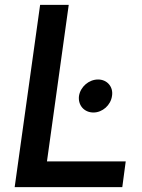

<svg xmlns="http://www.w3.org/2000/svg" viewBox="-20 -765 580 785"><path d="M40 0H480L494 -105H172L261 -745H144ZM303 -373C298 -335 324 -305 362 -305C399 -305 433 -335 438 -373C444 -410 418 -440 381 -440C343 -440 309 -410 303 -373Z"/></svg>

Font: Mluvka SemiBold
Style: Italic
Weight: 600
Italic angle: -8°
Designer: Modified by Jiří Krblich, Original typeface by Gumpita Rahayu
Foundry: Gumpita Rahayu & Jiří Krblich
Version: Version 2.000;Glyphs 3.1.1 (3134)